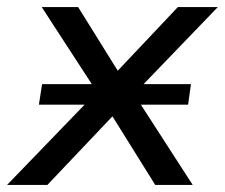

<svg xmlns="http://www.w3.org/2000/svg" viewBox="-52 -523 636 543"><path d="M-32 0 222 -263 66 -503H169L281 -323L451 -503H564L327 -257L493 0H387L266 -194L82 0ZM58 -227 67 -285H488L480 -227Z"/></svg>

Font: Mulish Medium
Style: Italic
Weight: 500
Italic angle: -9°
Designer: Vernon Adams
Foundry: Vernon Adams
Version: Version 3.603; ttfautohint (v1.8.3)